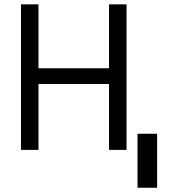

<svg xmlns="http://www.w3.org/2000/svg" viewBox="-20 -694 790 889"><path d="M484.9 -673.8V-377.9H158.2V-673.8H77.1V0H158.2V-305.2H484.9V0H565.9V-673.8ZM707.5 175.3V-74.7H616.7V175.3Z"/></svg>

Font: FAU Chimera
Style: Regular
Weight: 400
Version: Version 1.002;hotconv 1.0.117;makeotfexe 2.5.65602